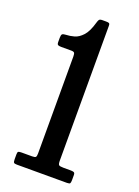

<svg xmlns="http://www.w3.org/2000/svg" viewBox="-149 -851 664 915"><g transform="rotate(20 183.0 -393.0)"><path d="M39.5 -21V-46Q39.5 -57.5 44 -59.8Q48.5 -62 60 -62H113Q127.5 -62 131.2 -66.2Q135 -70.5 135 -84V-576Q135 -589.5 131.8 -594.5Q128.5 -599.5 115.5 -599.5H65.5Q54.5 -599.5 49 -602Q43.5 -604.5 43.5 -617V-638Q43.5 -652.5 48 -656.8Q52.5 -661 67 -661.5Q86 -662 107.8 -668Q129.5 -674 149.5 -695.8Q169.5 -717.5 183 -765.5Q185.5 -774.5 189 -780.5Q192.5 -786.5 206 -786.5H224Q234.5 -786.5 239.2 -784.5Q244 -782.5 244 -772V-88.5Q244 -70.5 248.8 -66.2Q253.5 -62 272 -62H308Q318 -62 324.2 -59.8Q330.5 -57.5 330.5 -46.5V-21.5Q330.5 -8.5 327.8 -4.2Q325 0 312 0H58.5Q46 0 42.8 -3.8Q39.5 -7.5 39.5 -21Z"/></g></svg>

Font: Besley* Condensed Medium
Style: Regular
Weight: 500
Width: 3
Designer: Owen Earl
Foundry: indestructible type*
Version: Version 3.000; ttfautohint (v1.8.3)